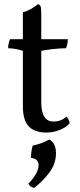

<svg xmlns="http://www.w3.org/2000/svg" viewBox="-20 -640 391 940"><path d="M208 9Q149 9 120.5 -21.5Q92 -52 92 -120V-391Q77 -396 61 -399.5Q45 -403 20 -404Q20 -417 22 -426.5Q24 -436 29 -448H92V-580Q112 -585 131.5 -596Q151 -607 166 -620Q176 -616 179 -608Q182 -600 182 -568V-448H312Q312 -438 310 -426.5Q308 -415 303 -404Q267 -403 237 -399.5Q207 -396 182 -391V-141Q182 -108 189 -86.5Q196 -65 209 -55Q222 -45 240 -45Q261 -45 276.5 -51Q292 -57 306 -69Q319 -54 321 -36Q305 -17 272.5 -4Q240 9 208 9ZM220 43Q237 50 245.5 67.5Q254 85 254 110Q254 162 221.5 205Q189 248 147 280Q127 276 119 259Q144 234 156.5 210.5Q169 187 169 169Q169 137 132 133Q131 125 133.5 105Q136 85 140 73Q163 68 183.5 60.5Q204 53 220 43Z"/></svg>

Font: Vollkorn
Style: Regular
Weight: 400
Designer: Friedrich Althausen
Foundry: Friedrich Althausen
Version: Version 5.001